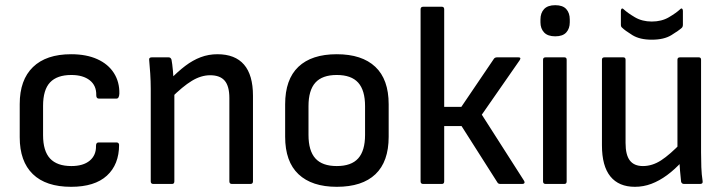

<svg xmlns="http://www.w3.org/2000/svg" viewBox="-20 -709 2790 740"><path d="M254 11Q157 11 106.5 -38Q56 -87 56 -180V-308Q56 -401 107 -450.5Q158 -500 254 -500Q313 -500 355 -481Q397 -462 419 -427.5Q441 -393 440 -348Q439 -329 429 -329H361Q351 -329 351 -342Q352 -379 326 -399.5Q300 -420 255 -420Q200 -420 173 -391.5Q146 -363 146 -301V-188Q146 -127 173 -98Q200 -69 255 -69Q301 -69 326 -90Q351 -111 350 -147Q350 -160 360 -160H429Q438 -160 439 -151Q439 -75 392 -32Q345 11 254 11Z M874 0Q864 0 864 -10V-331Q864 -377 846 -398Q828 -419 790 -419Q755 -419 719.5 -397.5Q684 -376 638 -330L634 -401Q665 -433 694 -455Q723 -477 753.5 -488.5Q784 -500 818 -500Q886 -500 920.5 -460Q955 -420 955 -340V-10Q955 0 945 0ZM571 0Q561 0 561 -10V-366Q561 -395 559 -426Q557 -457 555 -477Q553 -488 565 -488H630Q638 -488 641 -479Q644 -464 646.5 -436Q649 -408 650 -388L652 -361V-10Q652 0 643 0Z M1278 11Q1182 11 1130.5 -37.5Q1079 -86 1079 -182V-307Q1079 -403 1130 -451.5Q1181 -500 1278 -500Q1375 -500 1426.5 -451.5Q1478 -403 1478 -307V-182Q1478 -86 1427 -37.5Q1376 11 1278 11ZM1278 -69Q1334 -69 1360.5 -98.5Q1387 -128 1387 -189V-300Q1387 -361 1360.5 -390.5Q1334 -420 1278 -420Q1222 -420 1195.5 -390.5Q1169 -361 1169 -300V-189Q1169 -128 1195.5 -98.5Q1222 -69 1278 -69Z M2000 -12Q2003 -7 2001 -3.5Q1999 0 1993 0H1909Q1900 0 1897 -6L1759 -223H1692V-10Q1692 0 1683 0H1611Q1601 0 1601 -10V-673Q1601 -683 1611 -683H1683Q1692 -683 1692 -673V-297H1758L1884 -483Q1888 -488 1896 -488H1978Q1990 -488 1983 -477L1837 -267Z M2083 0Q2073 0 2073 -10V-479Q2073 -488 2083 -488H2155Q2164 -488 2164 -479V-10Q2164 0 2155 0ZM2120 -569Q2091 -569 2077 -584Q2063 -599 2063 -623V-634Q2063 -659 2077 -674Q2091 -689 2120 -689Q2149 -689 2162.5 -674Q2176 -659 2176 -634V-623Q2176 -599 2162.5 -584Q2149 -569 2120 -569Z M2427 11Q2365 11 2332.5 -29Q2300 -69 2300 -149V-479Q2300 -488 2310 -488H2382Q2391 -488 2391 -479V-158Q2391 -112 2407.5 -90.5Q2424 -69 2458 -69Q2494 -69 2528 -91Q2562 -113 2607 -160L2610 -88Q2581 -56 2551 -34Q2521 -12 2490.5 -0.5Q2460 11 2427 11ZM2617 0Q2607 0 2605 -9Q2603 -29 2601 -50.5Q2599 -72 2598 -93L2591 -131V-479Q2591 -488 2601 -488H2673Q2682 -488 2682 -479V-122Q2682 -93 2683 -65Q2684 -37 2688 -11Q2690 0 2678 0ZM2492 -556Q2446 -556 2417.5 -573.5Q2389 -591 2377 -603Q2373 -606 2373 -614V-667Q2373 -673 2376 -675.5Q2379 -678 2384 -673Q2399 -659 2427 -642.5Q2455 -626 2492 -626Q2530 -626 2558 -642.5Q2586 -659 2601 -673Q2606 -678 2609 -675.5Q2612 -673 2612 -667V-614Q2612 -606 2608 -602Q2596 -591 2567.5 -573.5Q2539 -556 2492 -556Z"/></svg>

Font: Sofia Sans Semi Condensed Medium
Style: Regular
Weight: 500
Designer: Botio Nikoltchev, Ani Petrova
Foundry: lettersoup
Version: Version 4.100